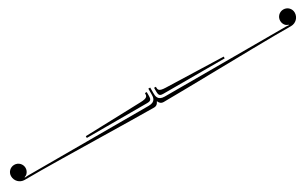

<svg xmlns="http://www.w3.org/2000/svg" viewBox="118 -1097 2569 1604"><g transform="rotate(-30 1402.5 -295.0)"><path d="M1439 -353V-319C1439 -305 1440 -298 1442 -290C1445 -282 1448 -278 1455 -275C1464 -271 1472 -272 1481 -271H1872H2073V-288L1524 -305C1456 -307 1456 -325 1456 -353ZM1368 -353H1351C1351 -325 1350 -307 1282 -305L743 -288V-271H935H1326C1335 -272 1342 -271 1351 -275C1358 -278 1362 -282 1365 -290C1367 -298 1368 -305 1368 -319ZM1450 -210C1617 -210 2373 -227 2529 -227H2688C2734 -227 2771 -264 2771 -310C2771 -349 2740 -380 2701 -380C2662 -380 2631 -349 2631 -310C2631 -292 2638 -275 2649 -263C2656 -255 2667 -250 2677 -247L2676 -243C2665 -244 2658 -245 2649 -245H1480C1412 -245 1412 -291 1412 -319V-371H1394V-319C1394 -291 1394 -245 1326 -245H156C147 -245 141 -244 130 -243L129 -247C139 -250 149 -255 156 -263C167 -275 175 -292 175 -310C175 -349 144 -380 105 -380C66 -380 35 -349 35 -310C35 -264 72 -227 118 -227H277C433 -227 1189 -210 1356 -210C1384 -210 1396 -228 1401 -242H1405C1410 -228 1422 -210 1450 -210Z"/></g></svg>

Font: FoglihtenDeH04
Style: Regular
Weight: 500
Version: Version 0.68